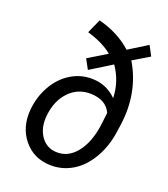

<svg xmlns="http://www.w3.org/2000/svg" viewBox="-142 -871 857 981"><g transform="rotate(20 286.5 -380.5)"><path d="M452.1 -634.3Q538.6 -490.2 514.2 -309.1L507.8 -264.6Q496.1 -183.1 457.8 -118.2Q419.4 -53.2 364.5 -20.8Q309.6 11.7 246.1 10.3Q154.3 8.3 99.6 -58.8Q44.9 -126 54.2 -224.1Q61 -294.4 94.7 -353.8Q128.4 -413.1 182.6 -446.3Q236.8 -479.5 301.3 -477.5Q376.5 -475.6 430.7 -421.4Q428.7 -510.3 377 -585L260.3 -512.7L231.4 -565.4L332.5 -627Q282.7 -668.9 195.8 -694.3L230 -771Q337.4 -743.7 410.6 -677.2L512.7 -740.7L541 -687.5ZM428.2 -339.4Q400.9 -400.9 317.9 -403.3Q247.6 -405.3 199.7 -355.7Q151.9 -306.2 142.6 -223.6Q135.3 -155.8 166.5 -110.1Q197.8 -64.5 252.4 -63Q314.5 -60.5 358.9 -114Q403.3 -167.5 418.5 -261.2Z"/></g></svg>

Font: Roboto
Style: Italic
Weight: 400
Italic angle: -12°
Designer: Google
Version: Version 2.134; 2016; ttfautohint (v1.6)